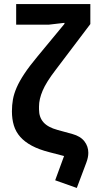

<svg xmlns="http://www.w3.org/2000/svg" viewBox="-20 -760 475 950"><path d="M60 -740H427V-641L256 -415Q209 -354 191 -311.5Q173 -269 173 -233V-219Q173 -180 195 -155Q217 -130 265 -117L338 -97Q378 -86 397.5 -61Q417 -36 417 -4Q417 19 407 45L360 170L253 132L297 12L224 -7Q173 -20 137.5 -39Q102 -58 80 -83Q58 -108 48.5 -139.5Q39 -171 39 -209Q39 -240 44 -268Q49 -296 62.5 -327Q76 -358 100.5 -395Q125 -432 165 -480L299 -642V-647L222 -638H60Z"/></svg>

Font: IBM Plex Sans SmBld
Style: Regular
Weight: 600
Designer: Mike Abbink, Paul van der Laan, Pieter van Rosmalen
Foundry: Bold Monday
Version: Version 3.005